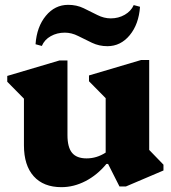

<svg xmlns="http://www.w3.org/2000/svg" viewBox="-20 -758 706 794"><path d="M234 16Q160 16 119.5 -29Q79 -74 79 -157V-350L10 -420V-444L226 -508H259V-199Q259 -149 278 -126Q297 -103 338 -103Q380 -103 417 -127V-352L348 -422V-446L564 -510H597V-138L656 -77V-53L501 13H474L427 -80H420Q382 -34 333.5 -9Q285 16 234 16ZM424 -567Q390 -567 360.5 -581Q331 -595 303.5 -609Q276 -623 248 -623Q216 -623 190 -608.5Q164 -594 153 -568L127 -575Q132 -647 169.5 -692.5Q207 -738 262 -738Q297 -738 326 -724Q355 -710 382.5 -696Q410 -682 438 -682Q470 -682 496 -697Q522 -712 533 -737L559 -730Q554 -658 516.5 -612.5Q479 -567 424 -567Z"/></svg>

Font: Platypi ExtraBold
Style: Regular
Weight: 800
Designer: David Sargent
Foundry: Bolt Cutter Type
Version: Version 1.200; ttfautohint (v1.8.4.7-5d5b)